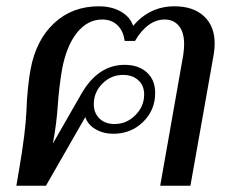

<svg xmlns="http://www.w3.org/2000/svg" viewBox="-20 -590 740 610"><path d="M662 -452Q662 -435 659 -417L585 0H489L562 -414Q565 -434 565 -450Q565 -487 548.5 -507.5Q532 -528 503 -528Q476 -528 452 -510.5Q428 -493 409 -460H376Q372 -492 353 -510Q334 -528 305 -528Q258 -528 224.5 -486Q191 -444 177 -369Q168 -315 164 -261Q160 -197 148 -134L238 -291Q291 -384 376 -384Q420 -384 446.5 -360Q473 -336 473 -295Q473 -240 434.5 -202.5Q396 -165 340 -165Q308 -165 283.5 -179.5Q259 -194 251 -218L126 0H32L41 -53Q61 -169 64 -238Q65 -274 69 -311.5Q73 -349 77 -369Q94 -462 151.5 -516Q209 -570 294 -570Q334 -570 363.5 -553.5Q393 -537 403 -508Q456 -570 534 -570Q594 -570 628 -538.5Q662 -507 662 -452ZM278 -259Q278 -231 296 -213.5Q314 -196 344 -196Q382 -196 410 -224Q438 -252 438 -290Q438 -318 419.5 -335Q401 -352 371 -352Q333 -352 305.5 -324.5Q278 -297 278 -259Z"/></svg>

Font: Fahkwang
Style: Italic
Weight: 400
Italic angle: -10°
Version: Version 1.000; ttfautohint (v1.6)